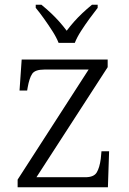

<svg xmlns="http://www.w3.org/2000/svg" viewBox="-20 -786 541 806"><path d="M54 0V-32L352 -494H166Q127 -494 115 -476Q103 -458 96 -418L94 -406H62L71 -536H432V-504L133 -42H338Q374 -42 386 -62Q398 -82 403 -119L406 -151H438L433 0ZM226 -606Q217 -629 200 -655.5Q183 -682 164.5 -708Q146 -734 130 -753V-766H154Q176 -748 194.5 -730.5Q213 -713 229 -695Q245 -677 260 -657Q275 -677 291 -695Q307 -713 325.5 -730.5Q344 -748 366 -766H390V-753Q375 -734 356 -708Q337 -682 320 -655.5Q303 -629 294 -606Z"/></svg>

Font: Noto Serif Armenian Light
Style: Regular
Weight: 300
Version: Version 2.007